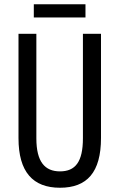

<svg xmlns="http://www.w3.org/2000/svg" viewBox="-20 -873 562 903"><path d="M382 -853H139V-791H382ZM455 -224V-714H370V-223C370 -111 334 -67 262 -67C191 -67 151 -112 151 -222V-714H67V-223C67 -64 135 10 262 10C389 10 455 -62 455 -224Z"/></svg>

Font: Noto Sans Devanagari ExtraCondensed
Style: Regular
Weight: 400
Width: 2
Designer: Jelle Bosma - Monotype Design Team
Foundry: Monotype Imaging Inc.
Version: Version 2.004